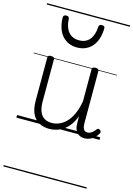

<svg xmlns="http://www.w3.org/2000/svg" viewBox="-178 -975 1001 1441"><g transform="rotate(15 323.0 -255.0)"><path d="M260 18Q216 18 181 0Q146 -18 126.5 -57.5Q107 -97 107 -161V-496Q107 -506 113 -510Q119 -514 132 -514Q146 -514 152.5 -510Q159 -506 159 -496V-167Q159 -123 170.5 -92.5Q182 -62 205.5 -46Q229 -30 266 -30Q296 -30 324.5 -42.5Q353 -55 378 -80.5Q403 -106 422 -148Q441 -190 451 -248V-497Q451 -506 457.5 -510.5Q464 -515 478 -515Q491 -515 497.5 -510.5Q504 -506 504 -497V-92Q504 -72 508 -58Q512 -44 520.5 -37Q529 -30 543 -30Q554 -30 564 -34.5Q574 -39 584.5 -48Q595 -57 605 -71Q610 -78 616.5 -78Q623 -78 631 -72Q637 -67 638.5 -60.5Q640 -54 636 -48Q625 -28 608.5 -13Q592 2 573 10Q554 18 534 18Q514 18 499.5 12Q485 6 474 -6Q463 -18 457.5 -35.5Q452 -53 452 -76L451 -133Q436 -90 413.5 -60.5Q391 -31 365 -14Q339 3 312 10.5Q285 18 260 18ZM303 -626Q230 -626 186.5 -676Q143 -726 141 -816Q141 -826 146.5 -831.5Q152 -837 165 -837Q177 -837 182 -831.5Q187 -826 188 -816Q191 -753 220.5 -717.5Q250 -682 303 -682Q356 -682 385 -717.5Q414 -753 417 -816Q418 -826 423 -831.5Q428 -837 440 -837Q453 -837 459 -831.5Q465 -826 464 -816Q463 -757 443 -714.5Q423 -672 387 -649Q351 -626 303 -626ZM0 369H646V379H0ZM0 -20H646V0H0ZM0 -505H646V-500H0ZM0 -889H646V-879H0Z"/></g></svg>

Font: Playwrite HR Lijeva Guides
Style: Regular
Weight: 400
Designer: Veronika Burian, José Scaglione
Foundry: TypeTogether
Version: Version 1.003